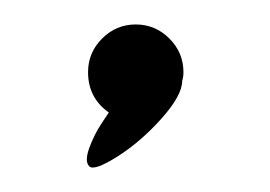

<svg xmlns="http://www.w3.org/2000/svg" viewBox="-20 61 221 157"><path d="M130 120Q130 124 129 127Q129 139 112 158Q95 177 76 189Q57 201 53 197Q49 193 53 182Q57 171 63 162L69 153Q52 141 52 120Q52 104 63.5 92.5Q75 81 91 81Q107 81 118.5 92.5Q130 104 130 120Z"/></svg>

Font: Soda Fountain
Style: ThinOblique
Weight: 400
Version: Version 1.0